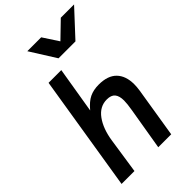

<svg xmlns="http://www.w3.org/2000/svg" viewBox="-300 -1131 1232 1232"><g transform="rotate(-45 316.0 -515.0)"><path d="M160.5 -790H276L224 -476Q261 -520.5 296.5 -537.5Q332 -554.5 380 -554.5Q461.5 -554.5 502.2 -512.8Q543 -471 543 -395Q543 -370 538.5 -340.5L483.5 0H366L414.5 -288.5Q423 -338.5 423 -367Q423 -408.5 406 -429.5Q389 -450.5 349 -450.5Q284.5 -450.5 242.2 -392.2Q200 -334 186 -240L150 0H33ZM207.5 -1030H333.5L402.5 -924.5L511.5 -1030H632L470.5 -856H317Z"/></g></svg>

Font: JuliaMono SemiBold
Style: Italic
Weight: 600
Italic angle: -9°
Monospace: yes
Designer: cormullion
Foundry: corm
Version: Version 0.056; ttfautohint (v1.8.4)